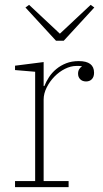

<svg xmlns="http://www.w3.org/2000/svg" viewBox="-20 -772 425 792"><path d="M42 -25H125V-476L42 -483V-501L160 -516V-417H163Q170 -435 182 -453.5Q194 -472 212 -487Q230 -502 253 -511Q276 -520 305 -520Q368 -520 368 -472Q368 -455 359 -445.5Q350 -436 335 -436Q320 -436 311 -445Q302 -454 302 -468Q302 -479 307 -487Q312 -495 317 -497V-499Q309 -500 305.5 -500Q302 -500 295 -500Q272 -500 248 -488Q224 -476 204.5 -456Q185 -436 172.5 -411Q160 -386 160 -361V-25H263V0H42ZM85 -741 100 -752 227 -633 354 -752 369 -741 243 -604H211Z"/></svg>

Font: IBM Plex Serif ExtLt
Style: Regular
Weight: 200
Designer: Mike Abbink, Paul van der Laan, Pieter van Rosmalen
Foundry: Bold Monday
Version: Version 3.001